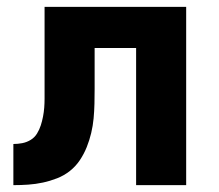

<svg xmlns="http://www.w3.org/2000/svg" viewBox="-20 -540 640 560"><path d="M19 0V-120Q32 -120 45 -122.5Q58 -125 69.5 -132Q81 -139 88 -150.5Q95 -162 99 -174.5Q103 -187 105.5 -200Q108 -213 109 -226Q110 -239 110 -252Q110 -265 110 -278V-520H523V0H377V-400H256V-281Q256 -259 255.5 -237.5Q255 -216 253 -194.5Q251 -173 246 -152Q241 -131 233 -111Q225 -91 213 -73Q201 -55 184 -41.5Q167 -28 146.5 -20Q126 -12 105 -7.5Q84 -3 62.5 -1.5Q41 0 19 0Z"/></svg>

Font: Iosevka Heavy Extended
Style: Regular
Weight: 900
Width: 7
Monospace: yes
Designer: Belleve Invis
Foundry: Belleve Invis
Version: Version 32.5.0; ttfautohint (v1.8.4)